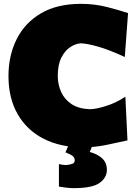

<svg xmlns="http://www.w3.org/2000/svg" viewBox="-20 -749 721 997"><path d="M412 16Q293 16 206 -28.8Q119 -73.5 71.5 -156.5Q24 -239.5 24 -354Q24 -460.5 66.5 -545.5Q109 -630.5 192.8 -679.8Q276.5 -729 400 -729Q471.5 -729 535.8 -712.5Q600 -696 645 -681L628 -453Q545 -491.5 486.2 -507.8Q427.5 -524 398 -524Q371.5 -522 344.2 -504Q317 -486 298.5 -449.5Q280 -413 280 -355Q280 -309.5 297.8 -270.8Q315.5 -232 352.2 -208Q389 -184 446 -182Q478.5 -182 531.2 -198.8Q584 -215.5 631 -247L642 -20Q597 -10.5 536 2.8Q475 16 412 16ZM362 228Q343.5 228 320.5 225Q297.5 222 286 220V103Q291.5 104.5 302.2 106.2Q313 108 325 108Q345.5 105.5 356.8 101Q368 96.5 368 83Q368 70 357.2 61.2Q346.5 52.5 320 42L353 -36H463V0L446 40Q486.5 51 510.8 73.5Q535 96 535 133Q535 173.5 497.2 200.8Q459.5 228 362 228Z"/></svg>

Font: Commissioner Flair Black
Style: Regular
Weight: 900
Designer: Kostas Bartsokas
Foundry: Kostas Bartsokas
Version: Version 1.000; ttfautohint (v1.8.3)